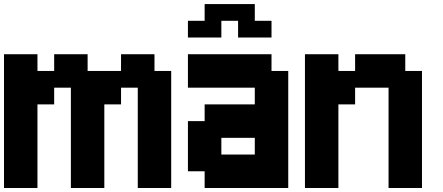

<svg xmlns="http://www.w3.org/2000/svg" viewBox="-20 -937 2207 957"><path d="M0 0V-666.7H166.7V-583.3H250V-666.7H416.7V-583.3H583.3V-666.7H750V-583.3H833.3V0H666.7V-500H583.3V-416.7H500V0H333.3V-500H250V-416.7H166.7V0Z M916.7 -83.3V-333.3H1000V-416.7H1250V-500H916.7V-666.7H1333.3V-583.3H1416.7V0H1000V-83.3ZM916.7 -750V-833.3H1000V-916.7H1250V-833.3H1333.3V-750H1166.7V-833.3H1083.3V-750ZM1083.3 -166.7H1250V-250H1083.3Z M1500 0V-666.7H1666.7V-583.3H1750V-666.7H2000V-583.3H2083.3V0H1916.7V-500H1750V-416.7H1666.7V0Z"/></svg>

Font: Galmuri11 Bold
Style: Regular
Weight: 700
Designer: Lee Minseo (quiple)
Version: Version 2.397;hotconv 1.1.1;makeotfexe 2.6.0 DEVELOPMENT